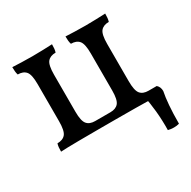

<svg xmlns="http://www.w3.org/2000/svg" viewBox="-144 -601 908 913"><g transform="rotate(-30 310.0 -144.5)"><path d="M546 -461Q546 -448 545 -437.5Q544 -427 541 -418Q511 -418 496.5 -400.5Q482 -383 482 -331V-127Q482 -75 496.5 -57.5Q511 -40 541 -40Q544 -31 545 -21Q546 -11 546 3Q532 2 510 1.5Q488 1 448 0.5Q408 0 337 0H245Q175 0 134.5 0.5Q94 1 72.5 1.5Q51 2 36 3Q36 -11 37 -21Q38 -31 41 -40Q71 -40 85.5 -57.5Q100 -75 100 -127V-331Q100 -383 85.5 -400.5Q71 -418 41 -418Q38 -427 37 -437.5Q36 -448 36 -461Q58 -460 86 -459Q114 -458 145 -458Q176 -458 204 -459Q232 -460 254 -461Q254 -448 253 -437.5Q252 -427 249 -418Q219 -418 204.5 -400.5Q190 -383 190 -331V-127Q190 -77 204.5 -59.5Q219 -42 249 -42H333Q363 -42 377.5 -59.5Q392 -77 392 -127V-331Q392 -383 377.5 -400.5Q363 -418 333 -418Q330 -427 329 -437.5Q328 -448 328 -461Q350 -460 378 -459Q406 -458 437 -458Q468 -458 496 -459Q524 -460 546 -461ZM527 168Q528 115 523 63.5Q518 12 509 -26V-40H586Q601 -27 601 -4Q595 25 591.5 68.5Q588 112 588 168Q575 172 558.5 172Q542 172 527 168Z"/></g></svg>

Font: Vollkorn
Style: Regular
Weight: 400
Designer: Friedrich Althausen
Foundry: Friedrich Althausen
Version: Version 5.001